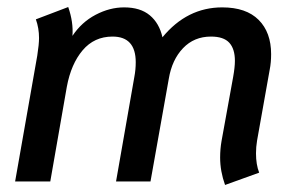

<svg xmlns="http://www.w3.org/2000/svg" viewBox="-20 -516 836 546"><path d="M606 -68Q606 -92 610 -115L643 -297Q648 -325 648 -343Q648 -377 632 -394.5Q616 -412 580 -412Q532 -412 500.5 -379Q469 -346 460 -292L408 0H310L362 -297Q366 -318 366 -339Q366 -412 300 -412Q248 -412 215 -373Q182 -334 170 -269L123 0H23L86 -358Q91 -390 91 -408Q91 -436 82 -461L174 -496Q189 -453 186 -414Q212 -453 252 -474Q292 -495 333 -495Q379 -495 406 -472.5Q433 -450 442 -410Q512 -495 612 -495Q680 -495 715.5 -459.5Q751 -424 751 -362Q751 -338 747 -318L711 -116Q708 -98 708 -80Q708 -48 717 -25L620 10Q606 -29 606 -68Z"/></svg>

Font: Niramit Medium
Style: Italic
Weight: 500
Italic angle: -10°
Designer: Katatrad Aksorn Co.,Ltd.
Foundry: Cadson Demak Co.,Ltd.
Version: Version 1.000; ttfautohint (v1.6)